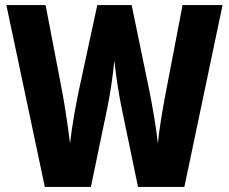

<svg xmlns="http://www.w3.org/2000/svg" viewBox="-20 -734 898 754"><path d="M854 -714H697L630 -365C619 -307 605 -225 600 -171C593 -238 576 -331 565 -385L497 -714H362L291 -385C280 -335 263 -242 255 -171C248 -229 235 -316 226 -365L159 -714H5L156 0H337L403 -318C413 -367 425 -448 429 -497C435 -437 447 -364 456 -318L522 0H704Z"/></svg>

Font: Noto Sans Khmer UI Condensed ExtraBold
Style: Regular
Weight: 800
Width: 3
Designer: Danh Hong and the Monotype Design Team
Foundry: Monotype Imaging Inc.
Version: Version 2.002